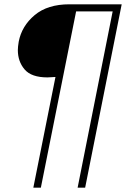

<svg xmlns="http://www.w3.org/2000/svg" viewBox="-20 -762 610 893"><path d="M376 111H341L504 -709H334L170 111H135L238 -404Q212 -402 201 -402Q126 -402 94.5 -439Q63 -476 63 -529Q63 -544 67 -568Q81 -641 141 -691.5Q201 -742 303 -742H546Z"/></svg>

Font: Gontserrat ExtraLight
Style: Italic
Weight: 275
Italic angle: -11.3°
Designer: Julieta Ulanovsky
Foundry: Julieta Ulanovsky
Version: Version 6.001